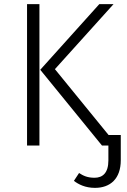

<svg xmlns="http://www.w3.org/2000/svg" viewBox="-20 -705 615 930"><path d="M111 0H171V-685H111ZM506 -51 246 -370 530 -685H461L175 -367L474 0H505V72C505 133 477 156 438 156C403 156 383 146 363 133L338 171C360 188 393 205 440 205C514 205 565 161 565 71V-51Z"/></svg>

Font: FiraGO Light
Style: Regular
Weight: 300
Designer: bBox Type
Foundry: bBox Type GmbH
Version: Version 1.001;PS 001.001;hotconv 1.0.88;makeotf.lib2.5.64775